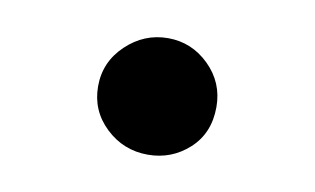

<svg xmlns="http://www.w3.org/2000/svg" viewBox="-36 -504 509 310"><g transform="rotate(10 218.0 -348.5)"><path d="M121 -348Q121 -388 150.5 -416Q180 -444 219 -444Q258 -444 286.5 -416Q315 -388 315 -348Q315 -305 286.5 -279Q258 -253 219 -253Q179 -253 150 -280.5Q121 -308 121 -348Z"/></g></svg>

Font: Mali
Style: Bold
Weight: 700
Designer: Kitiyaporn Chalermlarp | Katatrad Aksorn Co.,Ltd.
Foundry: Cadson Demak Co.,Ltd.
Version: Version 1.000; ttfautohint (v1.6)